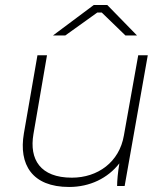

<svg xmlns="http://www.w3.org/2000/svg" viewBox="-20 -740 655 764"><path d="M255 4C338 4 409 -31 455 -90C449 -54 446 -21 446 0H476L568 -520H530L473 -201C455 -95 369 -33 266 -33C140 -33 96 -106 113 -206L167 -520H129L75 -209C54 -86 107 4 255 4ZM525 -599 407 -720H353L191 -599H240L367 -690H385L479 -599Z"/></svg>

Font: Fixel Display ExtraLight
Style: Italic
Weight: 200
Italic angle: -10°
Designer: AlfaBravo + MacPaw
Foundry: Kyrylo Tkachov, Marchela Mozhyna, Serhii Makarenko, Maria Weinstein, Zakhar Kryvoshyya
Version: Version 1.210;Glyphs 3.2 (3217)